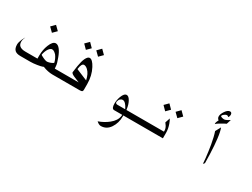

<svg xmlns="http://www.w3.org/2000/svg" viewBox="-68 -1485 3245 2471"><g transform="rotate(30 1555.0 -249.5)"><path d="M451.2 -123Q489.3 -126 530.3 -148.4L541 -158.2Q526.4 -216.8 494.1 -257.8Q468.8 -284.2 449.2 -291Q440.4 -293.9 431.6 -293.9Q422.9 -293.9 414.1 -289.1Q396.5 -280.3 383.8 -260.7Q360.4 -227.5 347.7 -168L356.4 -159.2Q421.9 -123 451.2 -123ZM377 -532.2 321.3 -476.6 260.7 -536.1 316.4 -591.8ZM119.1 -14.6Q63.5 -14.6 37.1 -38.1Q7.8 -64.5 7.8 -123Q7.8 -155.3 31.2 -209Q43 -235.4 54.7 -253.9Q36.1 -210.9 36.1 -182.6Q36.1 -142.6 57.6 -122.1Q84 -95.7 148.4 -95.7H326.2V-142.6Q326.2 -226.6 355.5 -300.8Q388.7 -384.8 434.6 -384.8Q465.8 -384.8 495.6 -347.7Q525.4 -310.5 548.8 -246.1Q578.1 -168.9 580.1 -138.7L584 -95.7H631.8V-14.6H593.8Q562.5 -14.6 524.9 -22.5Q487.3 -30.3 461.9 -41L451.2 -45.9L441.4 -41Q419.9 -32.2 364.3 -23.4Q308.6 -14.6 266.6 -14.6Z M938.5 -95.7 852.5 -131.8Q812.5 -149.4 806.6 -167Q805.7 -168.9 805.7 -168.9L818.4 -258.8L820.3 -270.5Q832 -343.8 852.5 -389.6Q877 -440.4 905.3 -440.4Q947.3 -440.4 992.2 -355.5Q1044.9 -256.8 1044.9 -130.9V-47.9Q1044.9 -29.3 1036.6 -22Q1028.3 -14.6 998 -14.6H614.3V-95.7ZM839.8 -238.3 843.8 -234.4 1008.8 -166Q990.2 -255.9 942.4 -299.8Q916 -324.2 889.6 -326.2Q850.6 -328.1 839.8 -238.3ZM865.2 -560.5 809.6 -504.9 750 -565.4 805.7 -621.1ZM1044.9 -562.5 989.3 -506.8 928.7 -566.4 984.4 -623Z M1857.4 -14.6H1649.4V0Q1649.4 98.6 1599.1 173.3Q1548.8 248 1464.8 248Q1435.5 248 1400.4 215.8Q1482.4 187.5 1547.9 134.8Q1622.1 75.2 1631.8 2L1633.8 -14.6H1512.7Q1473.6 -14.6 1473.6 -89.8Q1473.6 -143.6 1493.2 -197.3Q1518.6 -265.6 1556.6 -265.6Q1585.9 -265.6 1612.3 -218.8Q1638.7 -171.9 1646.5 -108.4L1648.4 -95.7H1857.4ZM1484.4 -121.1Q1488.3 -95.7 1511.7 -95.7H1629.9L1619.1 -117.2Q1607.4 -140.6 1586.9 -162.6Q1566.4 -184.6 1543 -184.6Q1523.4 -184.6 1505.9 -168Q1492.2 -155.3 1484.4 -121.1Z M2144.5 -385.7 2088.9 -330.1 2029.3 -390.6 2085 -446.3ZM2324.2 -387.7 2268.6 -332 2208 -391.6 2263.7 -448.2ZM2237.3 -94.7V-14.6H1857.4V-95.7H2206.1V-110.4Q2206.1 -141.6 2186.5 -173.8Q2179.7 -183.6 2162.1 -208L2186.5 -280.3Q2202.1 -253.9 2214.8 -218.8Q2237.3 -155.3 2237.3 -94.7Z M2855.5 -587.9Q2854.5 -587.9 2828.1 -574.2Q2790 -553.7 2771.5 -542Q2737.3 -521.5 2723.6 -506.8V-523.4Q2723.6 -532.2 2733.4 -553.7Q2736.3 -561.5 2743.2 -574.2Q2732.4 -579.1 2727.5 -587.9Q2717.8 -600.6 2717.8 -619.1Q2717.8 -653.3 2748 -698.2Q2781.2 -747.1 2814.5 -747.1Q2829.1 -747.1 2835.9 -737.3Q2842.8 -727.5 2842.8 -712.9Q2842.8 -700.2 2837.9 -687.5Q2833 -674.8 2828.1 -671.9Q2824.2 -676.8 2820.3 -678.7Q2812.5 -685.5 2801.8 -685.5Q2788.1 -685.5 2765.6 -668.9Q2743.2 -652.3 2743.2 -638.7Q2743.2 -630.9 2762.2 -625Q2781.2 -619.1 2797.9 -619.1Q2812.5 -619.1 2841.8 -634.8Q2859.4 -644.5 2877 -655.3ZM2866.2 -7.8 2847.7 12.7Q2845.7 -23.4 2840.8 -68.4Q2831.1 -159.2 2814.5 -257.8Q2795.9 -365.2 2772.5 -431.6L2815.4 -510.7Q2835 -461.9 2846.7 -365.2Q2858.4 -274.4 2863.3 -137.7Q2866.2 -62.5 2866.2 -7.8Z"/></g></svg>

Font: Thabit
Style: Regular
Weight: 500
Designer: Regenerated by Nadim Shaikli
Foundry: MAK Alagha
Version: 0.01